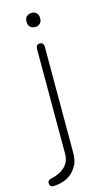

<svg xmlns="http://www.w3.org/2000/svg" viewBox="-150 -703 548 948"><g transform="rotate(-15 124.0 -229.0)"><path d="M96 163Q79 179 53 188.5Q27 198 -1 198Q-10 198 -15 192.5Q-20 187 -20 180V178Q-20 170 -14.5 165Q-9 160 -2 159Q20 155 42.5 144Q65 133 80.5 112Q96 91 96 58V-480Q96 -488 101.5 -494Q107 -500 116 -500Q125 -500 130.5 -494Q136 -488 136 -480V58Q136 103 124.5 124.5Q113 146 96 163ZM116 -584Q100 -584 90.5 -593Q81 -602 81 -616V-624Q81 -638 91 -647Q101 -656 117 -656Q131 -656 140.5 -647Q150 -638 150 -624V-616Q150 -602 140.5 -593Q131 -584 116 -584Z"/></g></svg>

Font: Quicksand Variable Light
Style: Regular
Weight: 300
Designer: Andrew Paglinawan
Foundry: Andrew Paglinawan
Version: Version 3.004